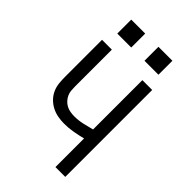

<svg xmlns="http://www.w3.org/2000/svg" viewBox="-274 -1046 1148 1148"><g transform="rotate(45 300.0 -472.0)"><path d="M429 0V-242Q393 -233 356 -226.5Q319 -220 282 -220Q255 -220 228 -225Q201 -230 177 -242.5Q153 -255 134 -274.5Q115 -294 104 -319Q93 -344 90.5 -371Q88 -398 88 -425V-735H171V-425Q171 -408 172.5 -390.5Q174 -373 181 -357.5Q188 -342 200 -329Q212 -316 227 -308Q242 -300 259.5 -297Q277 -294 294 -294Q328 -294 362 -301.5Q396 -309 429 -318V-735H512V0ZM356 -826V-944H474V-826ZM126 -826V-944H244V-826Z"/></g></svg>

Font: Iosevka SS04 Extended
Style: Regular
Weight: 400
Width: 7
Monospace: yes
Designer: Belleve Invis
Foundry: Belleve Invis
Version: Version 19.0.0; ttfautohint (v1.8.4)